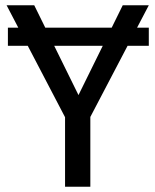

<svg xmlns="http://www.w3.org/2000/svg" viewBox="-20 -709 590 729"><path d="M501 -604H545V-535H10V-604H50ZM446 -689H545L323 -265V0H227V-264L5 -689H110L278 -348Z"/></svg>

Font: Fira Sans Variable
Style: Regular
Weight: 400
Designer: Carrois Corporate & Edenspiekermann AG
Foundry: Carrois Corporate GbR & Edenspiekermann AG
Version: Version 4.202